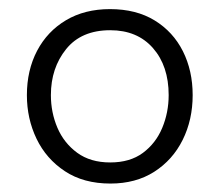

<svg xmlns="http://www.w3.org/2000/svg" viewBox="-20 -746 494 432"><path d="M228.5 -333Q168 -333 126 -360.8Q84 -388.5 62.2 -433.8Q40.5 -479 40.5 -532Q40.5 -588 63.5 -631.8Q86.5 -675.5 128.5 -700.5Q170.5 -725.5 227.5 -725.5Q286.5 -725.5 328 -700Q369.5 -674.5 391.5 -630.8Q413.5 -587 413.5 -532Q413.5 -476.5 391 -431.2Q368.5 -386 327 -359.5Q285.5 -333 228.5 -333ZM228 -380.5Q272.5 -380.5 301.5 -402Q330.5 -423.5 345 -458.2Q359.5 -493 359.5 -532Q359.5 -597.5 324.2 -637.8Q289 -678 228 -678Q163 -678 128.8 -635.5Q94.5 -593 94.5 -532Q94.5 -493 109.2 -458.5Q124 -424 153.8 -402.2Q183.5 -380.5 228 -380.5Z"/></svg>

Font: Commissioner Light
Style: Regular
Weight: 300
Designer: Kostas Bartsokas
Foundry: Kostas Bartsokas
Version: Version 1.000; ttfautohint (v1.8.3)